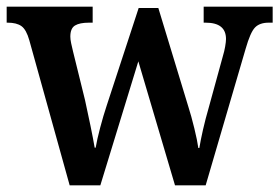

<svg xmlns="http://www.w3.org/2000/svg" viewBox="-21 -556 838 576"><path d="M67 -435Q58 -467 43.5 -477.5Q29 -488 2 -488H-1V-536H257V-488H246Q218 -488 204 -479.5Q190 -471 190 -446Q190 -438 192.5 -426Q195 -414 198 -402L234 -256Q242 -220 250.5 -178.5Q259 -137 263 -113H266Q270 -137 279.5 -173Q289 -209 299 -239L395 -532H454L544 -236Q553 -208 562 -171Q571 -134 574 -112H577Q581 -136 588 -167Q595 -198 606 -236L648 -389Q652 -402 654.5 -416.5Q657 -431 657 -439Q657 -488 596 -488H590V-536H797V-488H785Q758 -488 744 -473.5Q730 -459 716 -410L596 0H504L394 -372L280 0H188Z"/></svg>

Font: Noto Serif Georgian SemiCondensed SemiBold
Style: Regular
Weight: 600
Width: 4
Designer: Monotype Design Team, Akaki Razmadze
Foundry: Google LLC
Version: Version 2.003; ttfautohint (v1.8.4.7-5d5b)